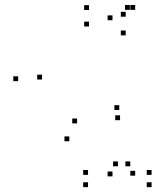

<svg xmlns="http://www.w3.org/2000/svg" viewBox="-20 -560 660 790"><path d="M603.7 210V190H583.7V210ZM603.7 159.5V139.5H583.7V159.5ZM516 124.2V104.2H496V124.2ZM536.2 162.8V142.8H516.2V162.8ZM536.2 -519.5V-539.5H516.2V-519.5ZM514.2 -519.5V-539.5H494.2V-519.5ZM442.8 -476.7V-496.7H422.8V-476.7ZM442.8 165.7V145.7H422.8V165.7ZM465.2 124.2V104.2H445.2V124.2ZM342.2 159.5V139.5H322.2V159.5ZM342.2 210V190H322.2V210ZM54.7 -226V-246H34.7V-226ZM265.2 21.3V1.3H245.2V21.3ZM474 -65.5V-85.5H454V-65.5ZM470.7 -107.3V-127.3H450.7V-107.3ZM297.2 -52.3V-72.3H277.2V-52.3ZM153 -232.8V-252.8H133V-232.8ZM346.3 -451V-471H326.3V-451ZM497.2 -414.5V-434.5H477.2V-414.5ZM497.2 -491.3V-511.3H477.2V-491.3ZM346.3 -518.8V-538.8H326.3V-518.8Z"/></svg>

Font: Monaspace Xenon Dots Var
Style: Regular
Weight: 400
Designer: Riley Cran and the Lettermatic Team
Version: Version 1.100 (Monaspace Xenon Dots)